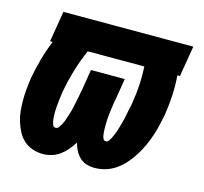

<svg xmlns="http://www.w3.org/2000/svg" viewBox="-84 -623 768 724"><g transform="rotate(15 300.0 -261.0)"><path d="M141 8Q120 8 100 1Q80 -6 65.5 -19.5Q51 -33 42 -50.5Q33 -68 27 -87.5Q21 -107 19 -127.5Q17 -148 17 -169.5Q17 -191 19 -212.5Q21 -234 24 -255Q31 -294 42 -333.5Q53 -373 68 -410H58L78 -530H585L565 -410H555Q558 -372 556 -333Q554 -294 548 -255Q544 -234 539 -212.5Q534 -191 527 -170Q520 -149 510.5 -128Q501 -107 489 -87.5Q477 -68 461.5 -50Q446 -32 427 -18.5Q408 -5 386.5 1.5Q365 8 343 8Q326 8 310.5 3Q295 -2 284 -13Q273 -24 266 -37.5Q259 -51 255 -67Q245 -51 233 -37Q221 -23 206.5 -12.5Q192 -2 175 3Q158 8 141 8ZM359 -100Q365 -100 369.5 -106Q374 -112 377 -118Q380 -124 382.5 -130Q385 -136 387.5 -142Q390 -148 392 -154.5Q394 -161 395.5 -167Q397 -173 399 -179.5Q401 -186 402.5 -192.5Q404 -199 405.5 -205Q407 -211 408 -217.5Q409 -224 410.5 -230.5Q412 -237 413.5 -243Q415 -249 416 -255.5Q417 -262 418 -268Q424 -304 426 -339.5Q428 -375 426 -410H205Q187 -369 174 -325.5Q161 -282 153 -238Q152 -231 151 -223.5Q150 -216 149 -208.5Q148 -201 147.5 -193.5Q147 -186 146 -178.5Q145 -171 145 -164Q145 -157 145 -149.5Q145 -142 145.5 -134.5Q146 -127 147.5 -120Q149 -113 152 -106.5Q155 -100 163 -100Q170 -100 175 -107Q180 -114 183.5 -120.5Q187 -127 190 -134.5Q193 -142 195 -149Q197 -156 199.5 -163.5Q202 -171 204 -178Q206 -185 207.5 -192.5Q209 -200 210.5 -207Q212 -214 213.5 -221.5Q215 -229 216.5 -236Q218 -243 219 -250.5Q220 -258 222 -265L235 -345H367L354 -265Q352 -258 351 -250.5Q350 -243 349 -236Q348 -229 347 -221.5Q346 -214 345 -206.5Q344 -199 343.5 -192Q343 -185 342.5 -177.5Q342 -170 342 -163Q342 -156 342 -148.5Q342 -141 342.5 -134Q343 -127 344 -120Q345 -113 348 -106.5Q351 -100 359 -100Z"/></g></svg>

Font: Iosevka Curly Heavy Extended
Style: Italic
Weight: 900
Width: 7
Italic angle: -9°
Monospace: yes
Designer: Belleve Invis
Foundry: Belleve Invis
Version: Version 11.1.0; ttfautohint (v1.8.3)